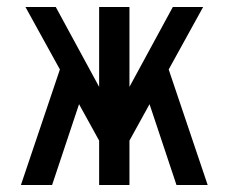

<svg xmlns="http://www.w3.org/2000/svg" viewBox="-20 -531 656 551"><path d="M324.5 -78.5 318 -220 476 -511H563ZM40 0 166 -373.5 221 -274.5 129.5 0ZM291.5 -78.5 53 -511H140L298 -220ZM264.5 0V-511H351.5V0ZM486.5 0 395 -274.5 450 -373.5 576 0Z"/></svg>

Font: Overpass Mono Medium
Style: Regular
Weight: 500
Monospace: yes
Designer: Delve Withrington, Dave Bailey
Foundry: Delve Fonts LLC
Version: Version 4.000